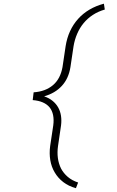

<svg xmlns="http://www.w3.org/2000/svg" viewBox="-20 -800 627 1026"><path d="M385.7 205.6 397.5 175.3Q364.7 164.6 342 145Q319.3 125.5 306.2 100.6Q293.5 75.2 289.3 44.7Q285.2 14.2 290 -19.5L306.2 -129.9Q309.6 -156.7 305.9 -181.2Q302.2 -205.6 291 -225.6Q279.8 -245.6 261 -261Q242.2 -276.4 215.8 -285.2Q274.4 -301.8 310.5 -341.1Q346.7 -380.4 356.4 -441.4L373 -552.7Q378.9 -588.4 392.6 -619.9Q406.2 -651.4 426.8 -676.3Q447.8 -701.7 476.1 -720.2Q504.4 -738.8 540 -749L535.2 -780.3Q492.7 -769 458 -748.5Q423.3 -728 397.5 -699.2Q371.1 -669.9 354.2 -633.1Q337.4 -596.2 330.6 -552.7L314 -441.4Q302.7 -378.4 262.7 -344.7Q222.7 -311 159.7 -306.6L154.8 -265.1Q186 -262.7 208.5 -252.9Q231 -243.2 245.1 -226.1Q258.8 -209 263.7 -184.8Q268.6 -160.6 264.6 -129.9L248 -19.5Q242.7 20 248.8 56.2Q254.9 92.3 272.5 121.6Q289.6 150.9 317.9 172.9Q346.2 194.8 385.7 205.6Z"/></svg>

Font: Roboto Mono ExtraLight
Style: Italic
Weight: 250
Italic angle: -10°
Monospace: yes
Designer: Google
Version: Version 3.000